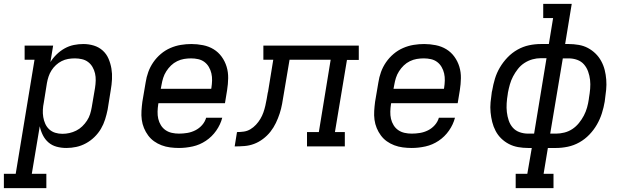

<svg xmlns="http://www.w3.org/2000/svg" viewBox="-66 -755 3236 990"><path d="M-46 215V141H15L112 -447H61V-520H208L194 -435Q207 -456 226 -474.5Q245 -493 267.5 -505.5Q290 -518 314.5 -523Q339 -528 364 -528Q364 -528 364 -528Q364 -528 364 -528Q392 -528 418 -520Q444 -512 463.5 -494.5Q483 -477 493.5 -452.5Q504 -428 508.5 -401.5Q513 -375 511.5 -346.5Q510 -318 505 -290L489 -190Q484 -165 476 -139.5Q468 -114 454.5 -91Q441 -68 421 -48.5Q401 -29 377 -16Q353 -3 327.5 2.5Q302 8 276 8Q250 8 226 1.5Q202 -5 184 -20.5Q166 -36 155 -58Q144 -80 139 -104L98 141H173V215ZM256 -65Q274 -65 292 -69Q310 -73 327 -81.5Q344 -90 358 -103.5Q372 -117 382.5 -133Q393 -149 398.5 -166.5Q404 -184 407 -202L424 -302Q427 -321 427.5 -340Q428 -359 424 -376.5Q420 -394 411 -409.5Q402 -425 388 -435.5Q374 -446 356 -450Q338 -454 320 -454Q302 -454 285 -451Q268 -448 252 -440Q236 -432 222.5 -419.5Q209 -407 199.5 -392Q190 -377 184.5 -360.5Q179 -344 176 -327L160 -227Q156 -208 155 -189Q154 -170 157 -151.5Q160 -133 167.5 -116.5Q175 -100 188 -88Q201 -76 218.5 -70.5Q236 -65 256 -65Z M857 8Q834 8 811 5Q788 2 767 -6Q746 -14 728.5 -26.5Q711 -39 698 -56.5Q685 -74 676.5 -94.5Q668 -115 665 -137.5Q662 -160 663.5 -183.5Q665 -207 668 -230L685 -330Q689 -357 698.5 -383.5Q708 -410 724.5 -434Q741 -458 763.5 -477Q786 -496 812.5 -507.5Q839 -519 866.5 -523.5Q894 -528 921 -528Q951 -528 981 -522Q1011 -516 1035.5 -501Q1060 -486 1077 -462.5Q1094 -439 1102.5 -411Q1111 -383 1110.5 -352Q1110 -321 1105 -290L1094 -223H751L750 -218Q747 -199 746.5 -179.5Q746 -160 750 -142.5Q754 -125 763.5 -109.5Q773 -94 787.5 -84Q802 -74 820 -70Q838 -66 857 -66Q878 -66 899.5 -69.5Q921 -73 941 -83Q961 -93 976 -110Q991 -127 997 -148H1080Q1071 -113 1049 -81.5Q1027 -50 995.5 -29Q964 -8 928 0Q892 8 857 8ZM763 -297H1023L1024 -302Q1027 -321 1027.5 -340Q1028 -359 1024 -376.5Q1020 -394 1011 -409.5Q1002 -425 988 -435.5Q974 -446 956 -450Q938 -454 919 -454Q901 -454 883 -451Q865 -448 847.5 -439.5Q830 -431 816 -417.5Q802 -404 791.5 -387.5Q781 -371 775.5 -353.5Q770 -336 767 -318Z M1144 0 1156 -74Q1173 -74 1191 -76.5Q1209 -79 1225 -88.5Q1241 -98 1254 -112Q1267 -126 1276.5 -142Q1286 -158 1292 -175Q1298 -192 1302 -209.5Q1306 -227 1309 -244Q1312 -261 1315 -279L1316 -280Q1316 -280 1316 -280.5Q1316 -281 1316 -281L1343 -447H1292V-520H1784V-446H1723L1661 -74H1712V0H1517V-74H1578L1639 -447H1427L1397 -269Q1393 -244 1388.5 -219Q1384 -194 1376 -169.5Q1368 -145 1356.5 -121Q1345 -97 1328.5 -76Q1312 -55 1290 -38.5Q1268 -22 1244 -13Q1220 -4 1194.5 -2Q1169 0 1144 0Z M2057 8Q2034 8 2011 5Q1988 2 1967 -6Q1946 -14 1928.5 -26.5Q1911 -39 1898 -56.5Q1885 -74 1876.5 -94.5Q1868 -115 1865 -137.5Q1862 -160 1863.5 -183.5Q1865 -207 1868 -230L1885 -330Q1889 -357 1898.5 -383.5Q1908 -410 1924.5 -434Q1941 -458 1963.5 -477Q1986 -496 2012.5 -507.5Q2039 -519 2066.5 -523.5Q2094 -528 2121 -528Q2151 -528 2181 -522Q2211 -516 2235.5 -501Q2260 -486 2277 -462.5Q2294 -439 2302.5 -411Q2311 -383 2310.5 -352Q2310 -321 2305 -290L2294 -223H1951L1950 -218Q1947 -199 1946.5 -179.5Q1946 -160 1950 -142.5Q1954 -125 1963.5 -109.5Q1973 -94 1987.5 -84Q2002 -74 2020 -70Q2038 -66 2057 -66Q2078 -66 2099.5 -69.5Q2121 -73 2141 -83Q2161 -93 2176 -110Q2191 -127 2197 -148H2280Q2271 -113 2249 -81.5Q2227 -50 2195.5 -29Q2164 -8 2128 0Q2092 8 2057 8ZM1963 -297H2223L2224 -302Q2227 -321 2227.5 -340Q2228 -359 2224 -376.5Q2220 -394 2211 -409.5Q2202 -425 2188 -435.5Q2174 -446 2156 -450Q2138 -454 2119 -454Q2101 -454 2083 -451Q2065 -448 2047.5 -439.5Q2030 -431 2016 -417.5Q2002 -404 1991.5 -387.5Q1981 -371 1975.5 -353.5Q1970 -336 1967 -318Z M2593 215V141H2653L2676 8H2657Q2631 8 2605.5 3.5Q2580 -1 2558 -12.5Q2536 -24 2518.5 -41Q2501 -58 2489.5 -80Q2478 -102 2472 -126Q2466 -150 2463.5 -176Q2461 -202 2463.5 -228Q2466 -254 2470 -281L2472 -289Q2477 -319 2486 -349Q2495 -379 2511.5 -407Q2528 -435 2551 -459Q2574 -483 2602.5 -499Q2631 -515 2661.5 -521.5Q2692 -528 2723 -528H2764L2786 -662H2735V-735H2882L2848 -528H2866Q2892 -528 2918 -523.5Q2944 -519 2965.5 -507.5Q2987 -496 3004.5 -479Q3022 -462 3034 -440Q3046 -418 3052 -394Q3058 -370 3060 -344Q3062 -318 3059.5 -292Q3057 -266 3053 -239L3052 -231Q3047 -201 3037.5 -171Q3028 -141 3012 -113Q2996 -85 2973 -61Q2950 -37 2921.5 -21Q2893 -5 2862 1.5Q2831 8 2801 8H2759L2737 141H2788V215ZM2657 -66H2688L2752 -455H2723Q2701 -455 2679.5 -449Q2658 -443 2638.5 -430.5Q2619 -418 2604.5 -399.5Q2590 -381 2579.5 -361Q2569 -341 2563 -319.5Q2557 -298 2553 -277L2552 -269Q2548 -246 2546.5 -222.5Q2545 -199 2547.5 -177Q2550 -155 2557 -134Q2564 -113 2578 -97Q2592 -81 2613 -73.5Q2634 -66 2657 -66ZM2801 -66Q2822 -66 2844 -71.5Q2866 -77 2885 -89.5Q2904 -102 2919 -120.5Q2934 -139 2944.5 -159Q2955 -179 2961 -200.5Q2967 -222 2970 -243L2971 -251Q2975 -274 2977 -297.5Q2979 -321 2976.5 -343Q2974 -365 2966.5 -386Q2959 -407 2945 -423Q2931 -439 2910 -446.5Q2889 -454 2866 -454H2836L2771 -66Z"/></svg>

Font: Iosevka Etoile Oblique
Style: Regular
Weight: 400
Italic angle: -9°
Designer: Belleve Invis
Foundry: Belleve Invis
Version: Version 15.5.2; ttfautohint (v1.8.4)